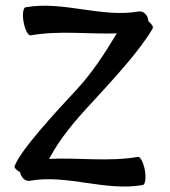

<svg xmlns="http://www.w3.org/2000/svg" viewBox="-20 -609 605 684"><path d="M86 35C220 11 355 74 489 50C497 49 501 25 496 -3C491 -30 480 -52 471 -50C367 -32 260 -48 155 -43C194 -117 249 -181 306 -242C384 -327 478 -428 524 -508C527 -513 521 -523 509 -533C508 -536 508 -537 508 -538C505 -558 489 -571 474 -568C340 -545 205 -607 71 -583C63 -582 59 -558 64 -531C69 -503 80 -482 89 -483C190 -501 293 -487 396 -490C353 -418 307 -348 254 -291C173 -204 53 -74 32 -17C30 -12 38 -3 52 5C55 24 71 38 86 35Z"/></svg>

Font: Nupuram Medium
Style: Regular
Weight: 500
Designer: Santhosh Thottingal (santhosh.thottingal@gmail.com)
Foundry: SMC
Version: Version 1.000